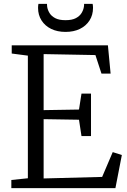

<svg xmlns="http://www.w3.org/2000/svg" viewBox="-20 -979 662 999"><path d="M125 -51.5V-689.5L41 -700.5V-743H541.5L555.5 -596H508L476.5 -692.5L207 -697.5V-406L391 -409L404 -492H453.5V-271H404L391 -356L207 -359V-50.5L511.5 -58.5L566.5 -187.5L614 -172.5L580.5 0H39V-42.5ZM321 -813Q278.5 -813 246.5 -828.5Q214.5 -844 196.2 -872.5Q178 -901 178 -938Q178 -943 178.5 -948.5Q179 -954 180 -959H224.5Q224.5 -956.5 224.8 -952.5Q225 -948.5 225.5 -943.5Q228 -927 237.8 -911Q247.5 -895 267.5 -884.5Q287.5 -874 321 -874Q354.5 -874 374.5 -884.5Q394.5 -895 404.2 -911Q414 -927 416.5 -943.5Q417.5 -948.5 417.5 -952.5Q417.5 -956.5 417.5 -959H462Q463 -954 463.5 -948.5Q464 -943 464 -938Q464 -901 445.8 -872.5Q427.5 -844 395.5 -828.5Q363.5 -813 321 -813Z"/></svg>

Font: Merriweather 20pt Light
Style: Regular
Weight: 300
Version: Version 2.100